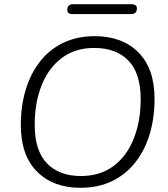

<svg xmlns="http://www.w3.org/2000/svg" viewBox="-20 -885 799 913"><path d="M362 8Q233 8 156 -69Q79 -146 79 -291Q79 -381 102 -457.5Q125 -534 169.5 -591.5Q214 -649 280 -681Q346 -713 431 -713Q561 -713 638 -636Q715 -559 715 -414Q715 -325 692 -248Q669 -171 624 -113.5Q579 -56 513.5 -24Q448 8 362 8ZM364 -48Q457 -48 520.5 -96Q584 -144 616.5 -227Q649 -310 649 -413Q649 -537 590.5 -597Q532 -657 428 -657Q337 -657 273.5 -609Q210 -561 177.5 -478.5Q145 -396 145 -292Q145 -168 203.5 -108Q262 -48 364 -48ZM325 -818Q300 -818 300 -838Q300 -865 327 -865H605Q631 -865 631 -845Q631 -818 603 -818Z"/></svg>

Font: Nunito Light
Style: Italic
Weight: 300
Italic angle: -9°
Designer: Vernon Adams
Foundry: Vernon Adams
Version: Version 3.601; ttfautohint (v1.8.2.53-6de2)